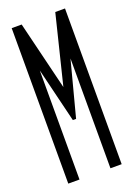

<svg xmlns="http://www.w3.org/2000/svg" viewBox="-125 -674 500 723"><g transform="rotate(-20 125.0 -312.0)"><path d="M19 0V-623H59L126 -348L194 -624H233V0H188V-440L130 -219H117L64 -437V0Z"/></g></svg>

Font: Inconsolata UltraCondensed
Style: Regular
Weight: 400
Width: 1
Monospace: yes
Designer: Raph Levien, Cyreal, Brenton Simpson
Foundry: Raph Levien, Cyreal, Google
Version: Version 3.001; ttfautohint (v1.8.2.53-6de2)